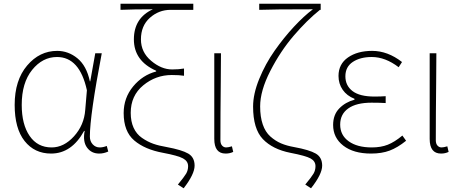

<svg xmlns="http://www.w3.org/2000/svg" viewBox="-20 -814 2484 1034"><path d="M255 13Q166 13 112.5 -54.5Q59 -122 59 -249Q59 -382 126 -461Q193 -540 288 -540Q348 -540 397 -500Q446 -460 464 -376H466L493 -527H528Q464 -192 464 -79Q464 -53 479.5 -36.5Q495 -20 517 -20Q535 -20 555 -28L563 2Q539 13 514 13Q472 13 448.5 -19.5Q425 -52 436 -109H433Q366 13 255 13ZM258 -20Q324 -20 378.5 -80Q433 -140 439 -222L448 -328Q409 -507 287 -507Q209 -507 153 -437.5Q97 -368 97 -249Q97 -144 139.5 -82Q182 -20 258 -20Z M969 200 938 180Q972 139 982.5 121Q993 103 993 81Q993 54 965.5 39Q938 24 858 9Q760 -9 703 -57.5Q646 -106 646 -205Q646 -287 697 -348.5Q748 -410 821 -429V-433Q701 -486 701 -602Q701 -717 803 -764Q699 -764 629 -761V-794H1021V-761H899Q835 -761 787 -718Q739 -675 739 -602Q739 -533 794 -486.5Q849 -440 907 -440Q944 -440 971 -445V-406Q947 -410 905 -410Q819 -410 751.5 -354.5Q684 -299 684 -206Q684 -160 699.5 -126Q715 -92 744.5 -71.5Q774 -51 805 -40Q836 -29 878 -22Q959 -7 993.5 13Q1028 33 1028 78Q1028 124 969 200Z M1195 13Q1134 13 1134 -66V-527H1170Q1170 -473 1169 -378.5Q1168 -284 1167.5 -206.5Q1167 -129 1167 -59Q1167 -40 1176 -30Q1185 -20 1198 -20Q1209 -20 1229 -26L1236 4Q1218 13 1195 13Z M1655 200 1624 180Q1658 139 1668.5 121Q1679 103 1679 81Q1679 54 1653 39.5Q1627 25 1544 9Q1448 -10 1395.5 -65Q1343 -120 1343 -240Q1343 -308 1376 -389Q1409 -470 1459 -541Q1509 -612 1563 -670Q1617 -728 1665 -764Q1450 -764 1376 -761V-794H1707V-761H1703Q1633 -705 1561.5 -621.5Q1490 -538 1435.5 -431.5Q1381 -325 1381 -241Q1381 -185 1395 -144Q1409 -103 1436 -79Q1463 -55 1493.5 -42Q1524 -29 1564 -22Q1646 -7 1680.5 13Q1715 33 1715 78Q1715 124 1655 200Z M1978 13Q1884 13 1829 -29.5Q1774 -72 1774 -141Q1774 -196 1807 -230Q1840 -264 1889 -277V-282Q1848 -298 1825.5 -330.5Q1803 -363 1803 -405Q1803 -469 1854 -504.5Q1905 -540 1984 -540Q2068 -540 2145 -480L2127 -452Q2055 -507 1982 -507Q1920 -507 1880 -480.5Q1840 -454 1840 -403Q1840 -353 1878.5 -323.5Q1917 -294 1997 -294Q2030 -294 2057 -296V-259Q2026 -261 1981 -261Q1899 -261 1855.5 -230Q1812 -199 1812 -143Q1812 -86 1858 -53Q1904 -20 1982 -20Q2031 -20 2068 -34.5Q2105 -49 2147 -84L2167 -56Q2121 -19 2078.5 -3Q2036 13 1978 13Z M2355 13Q2294 13 2294 -66V-527H2330Q2330 -473 2329 -378.5Q2328 -284 2327.5 -206.5Q2327 -129 2327 -59Q2327 -40 2336 -30Q2345 -20 2358 -20Q2369 -20 2389 -26L2396 4Q2378 13 2355 13Z"/></svg>

Font: Noto Sans Korean Thin
Style: Regular
Weight: 250
Designer: Ryoko NISHIZUKA  (kana & ideographs); Paul D. Hunt (Latin, Greek & Cyrillic); Wenlong ZHANG  (bopomofo); Sandoll Communi
Foundry: Adobe Systems Incorporated
Version: Version 1.0001;PS 1;hotconv 1.0.78;makeotf.lib2.5.61930